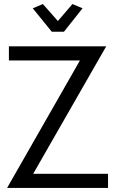

<svg xmlns="http://www.w3.org/2000/svg" viewBox="-20 -929 571 949"><path d="M236 -772H296L388 -888L338 -909L266 -825L192 -909L142 -888ZM24 -700V-630H375L15 0H514V-70H144L505 -700Z"/></svg>

Font: Mint Spirit
Style: Regular
Weight: 400
Designer: HARENDAL Hirwen
Foundry: Arkandis Digital Foundry.
Version: Version 1.004;FFEdit